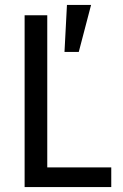

<svg xmlns="http://www.w3.org/2000/svg" viewBox="-20 -760 498 780"><path d="M80 0V-698H172V-80H432V0ZM300 -549H242L252 -740H350Z"/></svg>

Font: IBM Plex Sans Cond Text
Style: Regular
Weight: 450
Width: 3
Designer: Mike Abbink, Paul van der Laan, Pieter van Rosmalen
Foundry: Bold Monday
Version: Version 1.3